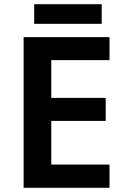

<svg xmlns="http://www.w3.org/2000/svg" viewBox="-20 -890 599 910"><path d="M462 -870H142V-777H462ZM499 0V-110H223V-317H481V-426H223V-605H499V-714H92V0Z"/></svg>

Font: Noto Kufi Arabic SemiBold
Style: Regular
Weight: 600
Designer: Monotype Design Team, David Williams, Khaled Hosny
Foundry: Google LLC
Version: Version 2.109